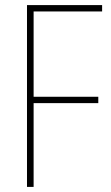

<svg xmlns="http://www.w3.org/2000/svg" viewBox="-20 -734 434 754"><path d="M112 0H86V-714H381V-689H112V-354H366V-329H112Z"/></svg>

Font: Noto Sans Devanagari UI Condensed Thin
Style: Regular
Weight: 100
Width: 3
Designer: Jelle Bosma - Monotype Design Team
Foundry: Monotype Imaging Inc.
Version: Version 2.004; ttfautohint (v1.8.4.7-5d5b)